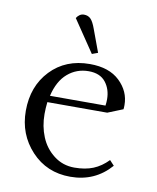

<svg xmlns="http://www.w3.org/2000/svg" viewBox="-76 -703 631 770"><g transform="rotate(10 239.5 -318.0)"><path d="M41 -223.1Q41 -323.2 102.3 -387.7Q163.6 -452.1 262.2 -452.1Q340.8 -452.1 383.8 -410.9Q426.8 -369.6 426.8 -314Q426.8 -302.7 425.8 -296.9L363.8 -272H120.1Q117.2 -247.6 117.2 -223.1Q117.2 -173.3 134.8 -130.6Q152.3 -87.9 188.5 -60.1Q224.6 -32.2 272 -32.2Q316.4 -32.2 348.6 -45.4Q380.9 -58.6 408.2 -86.9L426.8 -66.9Q362.3 6.8 262.2 6.8Q166 6.8 103.5 -60.3Q41 -127.4 41 -223.1ZM126 -298.8H352.1Q354 -312.5 354 -324.2Q354 -365.7 331.3 -394.3Q308.6 -422.9 262.2 -422.9Q213.4 -422.9 177 -391.8Q140.6 -360.8 126 -298.8ZM173.8 -624Q186 -643.1 204.1 -643.1Q221.2 -643.1 231.7 -632.3Q242.2 -621.6 252 -594.2L286.1 -502L262.2 -493.2Z"/></g></svg>

Font: Dihjauti S
Style: Regular
Weight: 400
Designer: T. Christopher White
Version: Version 3.0.0